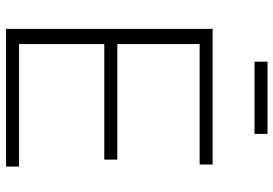

<svg xmlns="http://www.w3.org/2000/svg" viewBox="-158 -766 924 649"><g transform="rotate(90 304.5 -442.0)"><path d="M536.6 -698.2V-654.3H129.4V-376H520V-332H129.4V-43.9H543.5V0H78.1V-698.2ZM433.1 -883.8V-839.8H189V-883.8Z"/></g></svg>

Font: Voltera Light
Style: Light
Weight: 300
Designer: Bernd Montag
Version: Version 1.301